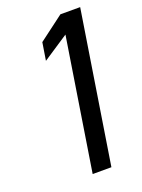

<svg xmlns="http://www.w3.org/2000/svg" viewBox="-118 -647 521 703"><g transform="rotate(-20 142.5 -295.0)"><path d="M100 -448 200 -514 119 0H192L285 -590H208L111 -517Z"/></g></svg>

Font: Charger Sport
Style: DfObl
Weight: 400
Designer: Jasper
Foundry: Cannot Into Space Fonts
Version: Version 1.1